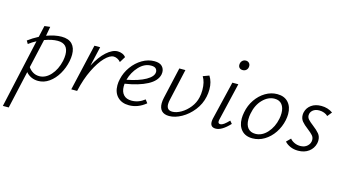

<svg xmlns="http://www.w3.org/2000/svg" viewBox="-118 -992 2951 1647"><g transform="rotate(15 1357.5 -168.5)"><path d="M438 -289Q438 -263 432 -231Q419 -167 387.5 -113.5Q356 -60 311 -28Q266 4 214 4Q180 4 152 -9Q124 -22 105 -45L30 289H-22L113 -321Q78 -303 47 -279L31 -306Q72 -337 122 -363L145 -465L195 -471L180 -388Q253 -415 312 -415Q375 -415 406.5 -382Q438 -349 438 -289ZM383 -273Q383 -372 289 -372Q238 -372 173 -348L115 -92Q132 -67 157 -52.5Q182 -38 212 -38Q268 -38 313.5 -88Q359 -138 377 -218Q383 -248 383 -273Z M882 -386 850 -334Q838 -349 821 -357.5Q804 -366 788 -366Q753 -366 709.5 -321Q666 -276 625.5 -193.5Q585 -111 561 -4L560 0H508L603 -413H654L614 -239Q659 -325 711 -371.5Q763 -418 810 -418Q831 -418 850.5 -410Q870 -402 882 -386Z M1225 -343Q1225 -337 1223 -323Q1210 -264 1134.5 -224Q1059 -184 937 -165Q936 -157 936 -141Q936 -94 960.5 -67Q985 -40 1032 -40Q1094 -40 1147 -82L1169 -53Q1100 4 1020 4Q956 4 918.5 -34Q881 -72 881 -137Q881 -165 888 -193Q901 -253 938.5 -305Q976 -357 1028 -387.5Q1080 -418 1136 -418Q1182 -418 1203.5 -396.5Q1225 -375 1225 -343ZM1118 -374Q1059 -374 1011 -323Q963 -272 944 -202Q1049 -222 1110.5 -257Q1172 -292 1172 -332Q1172 -349 1160 -361.5Q1148 -374 1118 -374Z M1349 -136Q1343 -112 1343 -93Q1343 -39 1394 -39Q1430 -39 1471.5 -63Q1513 -87 1545.5 -128Q1578 -169 1589 -219Q1596 -248 1596 -285Q1596 -356 1568 -401L1622 -421Q1653 -373 1653 -306Q1653 -271 1646 -240Q1632 -172 1588 -116Q1544 -60 1486.5 -28Q1429 4 1377 4Q1333 4 1310.5 -19Q1288 -42 1288 -85Q1288 -108 1294 -135L1357 -413H1411Z M1743 -43Q1743 -55 1746 -70L1828 -413H1881L1803 -82Q1800 -72 1800 -62Q1800 -42 1819 -42Q1834 -42 1852 -55Q1870 -68 1895 -94L1915 -70Q1845 5 1791 5Q1743 5 1743 -43ZM1846 -577Q1846 -598 1859 -612Q1872 -626 1892 -626Q1909 -626 1920 -615Q1931 -604 1931 -587Q1931 -566 1918 -553Q1905 -540 1885 -540Q1867 -540 1856.5 -550Q1846 -560 1846 -577Z M1985 -137Q1985 -163 1991 -193Q2003 -257 2038 -308Q2073 -359 2122.5 -388.5Q2172 -418 2227 -418Q2290 -418 2325 -379.5Q2360 -341 2360 -276Q2360 -251 2354 -221Q2341 -159 2306.5 -107.5Q2272 -56 2222.5 -26Q2173 4 2117 4Q2054 4 2019.5 -34.5Q1985 -73 1985 -137ZM2298 -219Q2303 -242 2303 -269Q2303 -317 2280.5 -345.5Q2258 -374 2215 -374Q2158 -374 2110 -325Q2062 -276 2047 -196Q2042 -174 2042 -145Q2042 -95 2065 -67.5Q2088 -40 2131 -40Q2190 -40 2236.5 -91.5Q2283 -143 2298 -219Z M2403 -44 2439 -80Q2453 -62 2477.5 -50.5Q2502 -39 2530 -39Q2569 -39 2593 -61.5Q2617 -84 2617 -115Q2617 -138 2602 -155Q2587 -172 2556 -196Q2520 -223 2501 -246Q2482 -269 2482 -302Q2482 -314 2485 -327Q2495 -368 2530 -393Q2565 -418 2618 -418Q2676 -418 2720 -387L2688 -347Q2676 -360 2655 -368Q2634 -376 2611 -376Q2575 -376 2553.5 -357.5Q2532 -339 2532 -312Q2532 -292 2547 -275.5Q2562 -259 2591 -237Q2629 -208 2649 -184Q2669 -160 2669 -124Q2669 -112 2666 -98Q2655 -52 2617 -23.5Q2579 5 2522 5Q2483 5 2452 -9Q2421 -23 2403 -44Z"/></g></svg>

Font: Ysabeau Semilight
Style: Italic
Weight: 300
Italic angle: -12°
Designer: Christian Thalmann (Catharsis Fonts)
Version: Version 0.003